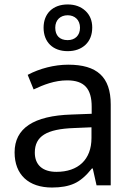

<svg xmlns="http://www.w3.org/2000/svg" viewBox="-20 -837 601 867"><path d="M396.5 -712.9C396.5 -743.7 386.2 -769 365.7 -788.1C345.2 -807.1 318.4 -816.9 285.6 -816.9C218.8 -816.9 176.8 -775.9 176.8 -711.9C176.8 -647 218.8 -606 285.6 -606C318.8 -606 345.7 -615.7 366.2 -634.8C386.2 -653.8 396.5 -680.2 396.5 -712.9ZM341.3 -711.9C341.3 -676.8 318.8 -655.8 285.6 -655.8C249 -655.8 229.5 -676.8 229.5 -711.9C229.5 -747.1 252.9 -768.1 285.6 -768.1C317.4 -768.1 341.3 -747.1 341.3 -711.9ZM480 0V-365.2C480 -490.2 417.5 -544.9 288.1 -544.9C225.6 -544.9 159.2 -527.8 105 -499L131.8 -433.1C176.3 -454.1 226.6 -474.1 283.2 -474.1C360.8 -474.1 394 -436.5 394 -355V-323.2L303.2 -319.8C131.8 -314.5 45.9 -257.8 45.9 -148.9C45.9 -47.9 109.4 9.8 214.8 9.8C255.4 9.8 288.6 3.9 315.4 -8.3C341.8 -20 368.2 -42.5 395 -76.2H398.9L416 0ZM234.9 -61C172.9 -61 137.2 -91.8 137.2 -147.9C137.2 -222.2 190.9 -254.4 314 -258.8L393.1 -262.2V-213.9C393.1 -116.2 333 -61 234.9 -61Z"/></svg>

Font: Noto Reveo Sans
Style: Regular
Weight: 400
Designer: Monotype Design team
Foundry: Monotype Imaging Inc.
Version: Version 1.04